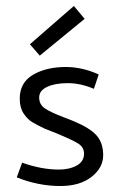

<svg xmlns="http://www.w3.org/2000/svg" viewBox="-20 -613 410 642"><path d="M36 0ZM261 -99Q261 -120 243 -132Q225 -144 167 -168L129 -183Q104 -195 88 -204.5Q72 -214 59 -233.5Q46 -253 46 -283Q46 -337 90.5 -363Q135 -389 200 -389Q255 -389 310 -364L294 -316Q249 -335 207 -335Q164 -335 137.5 -322.5Q111 -310 111 -287Q111 -264 129.5 -251Q148 -238 193 -221L226 -208Q281 -185 303 -160Q325 -135 325 -94Q325 -52 286 -21.5Q247 9 182 9Q108 9 36 -20L54 -69Q119 -46 177 -46Q212 -46 236.5 -59.5Q261 -73 261 -99ZM263 -550 113 -427 80 -465 227 -593Z"/></svg>

Font: Cambay Devanagari
Style: Regular
Weight: 400
Designer: Pooja Saxena
Foundry: Pooja Saxena
Version: Version 1.180;PS 001.180;hotconv 1.0.70;makeotf.lib2.5.58329